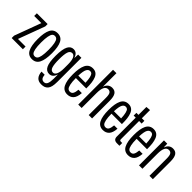

<svg xmlns="http://www.w3.org/2000/svg" viewBox="96 -1698 2844 2844"><g transform="rotate(45 1518.0 -276.0)"><path d="M27.8 0V-49.8L182.1 -466.8H32.2V-522.9H257.8V-473.1L103 -56.2H262.2V0Z M459.5 9.8Q380.4 9.8 345.5 -58.8Q310.5 -127.4 310.5 -262.2Q310.5 -396 345.2 -464.6Q379.9 -533.2 459.5 -533.2Q539.6 -533.2 574.5 -465.1Q609.4 -397 609.4 -262.2Q609.4 -127.4 574.5 -58.8Q539.6 9.8 459.5 9.8ZM459.5 -48.8Q485.8 -48.8 502.4 -66.7Q519 -84.5 528.6 -132.3Q538.1 -180.2 538.1 -262.2Q538.1 -344.2 528.3 -392.3Q518.6 -440.4 502 -457.8Q485.4 -475.1 459.5 -475.1Q434.1 -475.1 418 -457.8Q401.9 -440.4 392.1 -392.3Q382.3 -344.2 382.3 -262.2Q382.3 -180.2 392.1 -132.1Q401.9 -84 418 -66.4Q434.1 -48.8 459.5 -48.8Z M821.3 176.8Q759.8 176.8 727.8 140.6Q695.8 104.5 691.9 39.1H758.3Q761.7 87.9 779.3 106.4Q796.9 125 825.2 125Q863.8 125 878.9 89.1Q894 53.2 894 -13.2V-98.1H891.1Q864.7 -15.1 794.9 -15.1Q733.4 -15.1 703.4 -76.2Q673.3 -137.2 673.3 -273.9Q673.3 -345.7 681.9 -396.7Q690.4 -447.8 706.8 -477.3Q723.1 -506.8 744.9 -520Q766.6 -533.2 794.9 -533.2Q864.7 -533.2 891.1 -451.2H894L897 -522.9H965.3V-18.1Q965.3 38.1 956.1 76.4Q946.8 114.7 927.5 136.5Q908.2 158.2 882.8 167.5Q857.4 176.8 821.3 176.8ZM746.1 -273.9Q746.1 -168.5 762.5 -119.1Q778.8 -69.8 822.3 -69.8Q856 -69.8 875 -111.8Q894 -153.8 894 -232.9V-314.9Q894 -395 875 -436Q856 -477.1 822.3 -477.1Q778.8 -477.1 762.5 -427.2Q746.1 -377.4 746.1 -273.9Z M1198.2 9.8Q1119.1 9.8 1083.7 -59.1Q1048.3 -127.9 1048.3 -262.2Q1048.3 -327.6 1056.4 -376.7Q1064.5 -425.8 1081.8 -461.7Q1099.1 -497.6 1128.2 -515.9Q1157.2 -534.2 1198.2 -534.2Q1238.3 -534.2 1266.1 -514.9Q1293.9 -495.6 1309.6 -457.8Q1325.2 -419.9 1331.5 -369.9Q1337.9 -319.8 1336.9 -252.9H1119.1Q1119.1 -174.3 1129.4 -127.4Q1139.6 -80.6 1156.2 -63.7Q1172.9 -46.9 1198.2 -46.9Q1232.9 -46.9 1248.5 -74.7Q1264.2 -102.5 1269 -158.2H1339.4Q1332.5 -67.9 1295.7 -29.1Q1258.8 9.8 1198.2 9.8ZM1119.1 -304.2H1269Q1266.6 -371.6 1256.6 -410.6Q1246.6 -449.7 1232.7 -462.9Q1218.8 -476.1 1198.2 -476.1Q1180.7 -476.1 1167.7 -468.3Q1154.8 -460.4 1144 -441.7Q1133.3 -422.9 1127.2 -388.7Q1121.1 -354.5 1119.1 -304.2Z M1421.9 0V-729H1493.2V-450.2H1496.1Q1509.3 -490.7 1537.6 -512Q1565.9 -533.2 1604 -533.2Q1659.7 -533.2 1685.8 -493.7Q1711.9 -454.1 1711.9 -369.1V0H1641.1V-360.8Q1641.1 -425.8 1625.2 -450.4Q1609.4 -475.1 1575.2 -475.1Q1493.2 -475.1 1493.2 -313V0Z M1944.8 9.8Q1865.7 9.8 1830.3 -59.1Q1794.9 -127.9 1794.9 -262.2Q1794.9 -327.6 1803 -376.7Q1811 -425.8 1828.4 -461.7Q1845.7 -497.6 1874.8 -515.9Q1903.8 -534.2 1944.8 -534.2Q1984.9 -534.2 2012.7 -514.9Q2040.5 -495.6 2056.2 -457.8Q2071.8 -419.9 2078.1 -369.9Q2084.5 -319.8 2083.5 -252.9H1865.7Q1865.7 -174.3 1876 -127.4Q1886.2 -80.6 1902.8 -63.7Q1919.4 -46.9 1944.8 -46.9Q1979.5 -46.9 1995.1 -74.7Q2010.7 -102.5 2015.6 -158.2H2085.9Q2079.1 -67.9 2042.2 -29.1Q2005.4 9.8 1944.8 9.8ZM1865.7 -304.2H2015.6Q2013.2 -371.6 2003.2 -410.6Q1993.2 -449.7 1979.2 -462.9Q1965.3 -476.1 1944.8 -476.1Q1927.2 -476.1 1914.3 -468.3Q1901.4 -460.4 1890.6 -441.7Q1879.9 -422.9 1873.8 -388.7Q1867.7 -354.5 1865.7 -304.2Z M2232.4 0Q2160.6 0 2160.6 -69.8V-465.8L2117.7 -464.8V-522.9H2160.6V-689L2231.4 -694.8V-522.9H2284.7V-464.8L2231.4 -465.8V-84Q2231.4 -70.3 2237.3 -64.2Q2243.2 -58.1 2257.3 -58.1H2284.7V0Z M2471.2 9.8Q2392.1 9.8 2356.7 -59.1Q2321.3 -127.9 2321.3 -262.2Q2321.3 -327.6 2329.3 -376.7Q2337.4 -425.8 2354.7 -461.7Q2372.1 -497.6 2401.1 -515.9Q2430.2 -534.2 2471.2 -534.2Q2511.2 -534.2 2539.1 -514.9Q2566.9 -495.6 2582.5 -457.8Q2598.1 -419.9 2604.5 -369.9Q2610.8 -319.8 2609.9 -252.9H2392.1Q2392.1 -174.3 2402.3 -127.4Q2412.6 -80.6 2429.2 -63.7Q2445.8 -46.9 2471.2 -46.9Q2505.9 -46.9 2521.5 -74.7Q2537.1 -102.5 2542 -158.2H2612.3Q2605.5 -67.9 2568.6 -29.1Q2531.7 9.8 2471.2 9.8ZM2392.1 -304.2H2542Q2539.6 -371.6 2529.5 -410.6Q2519.5 -449.7 2505.6 -462.9Q2491.7 -476.1 2471.2 -476.1Q2453.6 -476.1 2440.7 -468.3Q2427.7 -460.4 2417 -441.7Q2406.2 -422.9 2400.1 -388.7Q2394 -354.5 2392.1 -304.2Z M2694.8 0V-522.9H2764.2L2766.1 -450.2H2769Q2782.7 -490.7 2810.3 -512Q2837.9 -533.2 2877 -533.2Q2932.6 -533.2 2958.7 -493.7Q2984.9 -454.1 2984.9 -369.1V0H2914.1V-360.8Q2914.1 -425.8 2898.2 -450.4Q2882.3 -475.1 2848.1 -475.1Q2766.1 -475.1 2766.1 -313V0Z"/></g></svg>

Font: Lumene Sans Condensed
Style: Regular
Weight: 400
Width: 3
Designer: Deni Anggara
Version: Version 1.003;Glyphs 3.1.2 (3151)